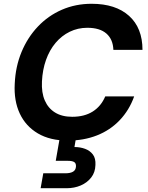

<svg xmlns="http://www.w3.org/2000/svg" viewBox="-20 -732 781 1016"><path d="M339 12Q245 12 180.5 -26Q116 -64 84.5 -131.5Q53 -199 58 -289Q62 -380 94 -457Q126 -534 180.5 -591.5Q235 -649 307.5 -680.5Q380 -712 465 -712Q592 -712 663 -648Q734 -584 734 -468H580Q578 -524 543 -554.5Q508 -585 442 -585Q392 -585 349 -564Q306 -543 274 -505Q242 -467 223.5 -415Q205 -363 202 -301Q199 -242 217 -200.5Q235 -159 271.5 -136.5Q308 -114 362 -114Q427 -114 471 -142Q515 -170 537 -222H690Q664 -149 613.5 -96Q563 -43 493 -15.5Q423 12 339 12ZM195 264 209 185H326Q352 185 366.5 176.5Q381 168 382 149Q383 132 372.5 125.5Q362 119 339 119H275L297 -7H383L374 46Q404 46 430 55.5Q456 65 471.5 85.5Q487 106 485 141Q484 180 462.5 207.5Q441 235 407 249.5Q373 264 333 264Z"/></svg>

Font: DM Sans ExtraBold
Style: Italic
Weight: 800
Italic angle: -10°
Designer: Colophon Foundry, Jonny Pinhorn
Foundry: Colophon Foundry
Version: Version 4.004;gftools[0.9.30]